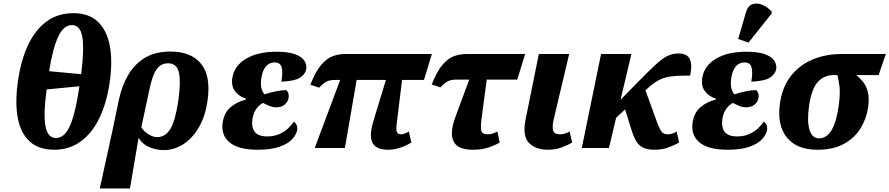

<svg xmlns="http://www.w3.org/2000/svg" viewBox="-20 -844 5072 1095"><path d="M290 10Q201 10 149.5 -37Q98 -84 81.5 -171Q65 -258 82 -379Q99 -500 140 -587Q181 -674 245.5 -721.5Q310 -769 400 -769Q485 -769 536.5 -721.5Q588 -674 605.5 -586.5Q623 -499 606 -378Q589 -258 547 -171Q505 -84 440 -37Q375 10 290 10ZM443 -421Q461 -565 449.5 -633Q438 -701 390 -701Q343 -701 312 -635Q281 -569 260 -438ZM300 -57Q349 -57 380 -129Q411 -201 433 -352L246 -334Q227 -196 239 -126.5Q251 -57 300 -57Z M658 -275Q674 -351 709 -413Q744 -475 803.5 -512.5Q863 -550 952 -550Q1070 -550 1126.5 -480.5Q1183 -411 1164 -273Q1151 -180 1113.5 -116.5Q1076 -53 1024 -20.5Q972 12 915 12Q870 12 831 -5Q792 -22 772 -56H770L721 231H549L620 -93ZM876 -62Q924 -62 952.5 -110Q981 -158 998 -277Q1012 -381 1000 -432Q988 -483 938 -483Q906 -483 885.5 -463Q865 -443 852.5 -408Q840 -373 831 -328L786 -118Q799 -96 825.5 -79Q852 -62 876 -62Z M1450 10Q1338 10 1288.5 -32.5Q1239 -75 1250 -146Q1259 -203 1296 -233.5Q1333 -264 1382 -276L1383 -281Q1343 -294 1320.5 -323.5Q1298 -353 1305 -400Q1316 -469 1383 -509Q1450 -549 1557 -549Q1625 -549 1663.5 -534.5Q1702 -520 1716 -497.5Q1730 -475 1727 -451Q1722 -422 1692.5 -402Q1663 -382 1585 -378Q1594 -434 1586 -461Q1578 -488 1546 -488Q1515 -488 1496 -464.5Q1477 -441 1471 -402Q1465 -366 1471 -341.5Q1477 -317 1489 -306Q1518 -316 1552 -323Q1586 -330 1613 -330Q1630 -314 1626 -286Q1622 -263 1603.5 -247.5Q1585 -232 1557 -232Q1535 -232 1516 -240Q1497 -248 1480 -257Q1461 -248 1443.5 -225.5Q1426 -203 1420 -167Q1413 -119 1432.5 -92.5Q1452 -66 1505 -66Q1542 -66 1572 -79Q1602 -92 1623 -112Q1644 -132 1655 -150Q1665 -145 1671 -132.5Q1677 -120 1675 -103Q1670 -76 1646 -50Q1622 -24 1574 -7Q1526 10 1450 10Z M1775 0 1920 -388H1887Q1862 -388 1844 -379.5Q1826 -371 1800 -344L1750 -361Q1779 -435 1811 -473Q1843 -511 1877.5 -523.5Q1912 -536 1948 -536H2443L2398 -388H2273L2243 -143Q2238 -110 2242.5 -94Q2247 -78 2267 -78Q2285 -78 2312 -94L2326 -31Q2287 -8 2254 1Q2221 10 2194 10Q2125 10 2104.5 -29Q2084 -68 2109 -152L2181 -388H2014L1947 0Z M2678 10Q2588 10 2566 -39Q2544 -88 2577 -176L2656 -390H2580Q2556 -390 2537.5 -382Q2519 -374 2492 -346L2442 -362Q2472 -438 2504 -475Q2536 -512 2570 -524Q2604 -536 2640 -536H2975L2930 -390H2756L2726 -164Q2720 -120 2725 -99Q2730 -78 2761 -78Q2777 -78 2790 -82.5Q2803 -87 2817 -94L2830 -31Q2809 -18 2769.5 -4Q2730 10 2678 10Z M3107 10Q3033 10 2996 -30Q2959 -70 2977 -160L3053 -536H3226L3138 -164Q3128 -120 3135 -99Q3142 -78 3174 -78Q3189 -78 3202 -82.5Q3215 -87 3229 -94L3243 -31Q3222 -18 3185 -4Q3148 10 3107 10Z M3298 0 3408 -536H3581L3519 -275L3613 -371Q3676 -435 3715 -471.5Q3754 -508 3784 -523.5Q3814 -539 3850 -539Q3900 -539 3914.5 -506Q3929 -473 3916 -413Q3868 -413 3834 -411Q3800 -409 3772.5 -401Q3745 -393 3719.5 -376.5Q3694 -360 3663 -331L3661 -329L3732 -134Q3742 -108 3753 -93Q3764 -78 3789 -78Q3813 -78 3839 -94L3853 -31Q3831 -18 3794 -4Q3757 10 3713 10Q3672 10 3647.5 -2Q3623 -14 3607.5 -40.5Q3592 -67 3579 -111L3545 -220L3494 -173L3453 0Z M4130 10Q4018 10 3968.5 -32.5Q3919 -75 3930 -146Q3939 -203 3976 -233.5Q4013 -264 4062 -276L4063 -281Q4023 -294 4000.5 -323.5Q3978 -353 3985 -400Q3996 -469 4063 -509Q4130 -549 4237 -549Q4305 -549 4343.5 -534.5Q4382 -520 4396 -497.5Q4410 -475 4407 -451Q4402 -422 4372.5 -402Q4343 -382 4265 -378Q4274 -434 4266 -461Q4258 -488 4226 -488Q4195 -488 4176 -464.5Q4157 -441 4151 -402Q4145 -366 4151 -341.5Q4157 -317 4169 -306Q4198 -316 4232 -323Q4266 -330 4293 -330Q4310 -314 4306 -286Q4302 -263 4283.5 -247.5Q4265 -232 4237 -232Q4215 -232 4196 -240Q4177 -248 4160 -257Q4141 -248 4123.5 -225.5Q4106 -203 4100 -167Q4093 -119 4112.5 -92.5Q4132 -66 4185 -66Q4222 -66 4252 -79Q4282 -92 4303 -112Q4324 -132 4335 -150Q4345 -145 4351 -132.5Q4357 -120 4355 -103Q4350 -76 4326 -50Q4302 -24 4254 -7Q4206 10 4130 10ZM4249 -601 4190 -622 4234 -773Q4245 -811 4271 -820Q4297 -829 4327.5 -816.5Q4358 -804 4381 -778L4380 -766Z M4642 10Q4524 10 4467.5 -60Q4411 -130 4428 -253Q4441 -347 4490 -410Q4539 -473 4614 -504.5Q4689 -536 4781 -536H5032L4991 -416H4864Q4885 -399 4903 -376Q4921 -353 4929.5 -318.5Q4938 -284 4931 -231Q4921 -165 4886.5 -110Q4852 -55 4791 -22.5Q4730 10 4642 10ZM4651 -55Q4737 -55 4763 -239Q4773 -314 4767.5 -353Q4762 -392 4756 -416H4735Q4680 -416 4644 -376.5Q4608 -337 4594 -240Q4582 -154 4596.5 -104.5Q4611 -55 4651 -55Z"/></svg>

Font: Noto Serif SemiCondensed ExtraBold
Style: Italic
Weight: 800
Width: 4
Italic angle: -12°
Designer: Monotype Design Team
Foundry: Monotype Imaging Inc.
Version: Version 2.014; ttfautohint (v1.8.4.7-5d5b)